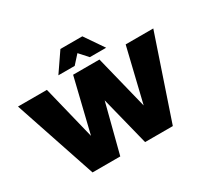

<svg xmlns="http://www.w3.org/2000/svg" viewBox="-183 -1170 1517 1427"><g transform="rotate(-30 575.5 -457.0)"><path d="M919 0H681L576 -419L468 0H230L-5 -701H243L356 -241L468 -701H694L808 -241L919 -701H1156ZM781 -752H641L576 -824L511 -752H371L482 -914H670Z"/></g></svg>

Font: Argentum Novus Black
Style: Regular
Weight: 900
Designer: Julieta Ulanovsky (font) & Cristiano Sobral (main changes)
Foundry: Julieta Ulanovsky (font) & Cristiano Sobral (main changes)
Version: Version 3.00;November 27, 2020;FontCreator 13.0.0.2655 64-bi